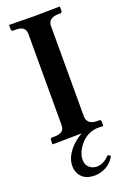

<svg xmlns="http://www.w3.org/2000/svg" viewBox="-165 -701 649 980"><g transform="rotate(-20 159.5 -211.0)"><path d="M171.9 225.1Q107.9 225.1 86.4 177.2Q79.1 160.2 79.1 140.1Q79.1 84.5 135.7 32.2Q156.7 13.2 180.7 0Q171.9 0 160.2 0L23.9 2L22 0V-22.9Q23.4 -30.8 29.8 -32.2H43.9Q91.8 -32.2 97.7 -62Q98.6 -68.8 99.1 -76.2V-568.8Q99.1 -605.5 64.9 -611.3Q55.2 -612.8 43.9 -612.8H29.8Q22.9 -614.7 22 -621.1V-645L23.9 -647Q24.9 -647 160.2 -645L295.9 -647L297.9 -645V-621.1Q295.9 -614.3 290 -612.8H275.9Q221.7 -611.3 221.2 -568.8V-76.2Q223.6 -32.7 275.9 -32.2H290Q297.4 -30.3 297.9 -22.9V0L295.9 2Q293.9 2 264.2 1.5Q199.7 6.3 160.6 64.9Q139.6 97.2 139.2 127Q139.2 166.5 172.4 181.2Q184.1 186 196.8 186Q234.9 185.1 267.1 149.9L282.2 158.2Q254.9 211.4 192.9 223.1Q181.6 225.1 171.9 225.1Z"/></g></svg>

Font: Linux Libertine O
Style: Semibold
Weight: 700
Designer: Philipp H. Poll
Foundry: Philipp H. Poll
Version: Version 5.0.0